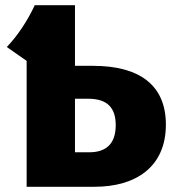

<svg xmlns="http://www.w3.org/2000/svg" viewBox="-20 -715 668 735"><path d="M336 -463H267V-695H113C85 -635 48 -579 6 -535L82 -482V0H342C500 0 615 -76 615 -238C615 -390 513 -463 336 -463ZM321 -132H267V-337H318C392 -337 423 -301 423 -236C423 -166 388 -132 321 -132Z"/></svg>

Font: Fira Sans ExtraBold
Style: Regular
Weight: 800
Designer: bBox Type GmbH & Carrois Corporate GbR & Edenspiekermann AG
Foundry: bBox Type GmbH & Carrois Corporate GbR & Edenspiekermann AG
Version: Version 4.300;PS 004.300;hotconv 1.0.88;makeotf.lib2.5.64775